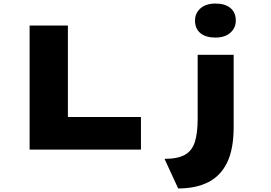

<svg xmlns="http://www.w3.org/2000/svg" viewBox="-20 -844 1528 1083"><path d="M147 0V-700H363V-184H775V0ZM985 219 908 52Q982 52 1022.5 29.5Q1063 7 1079 -43Q1095 -93 1095 -175V-535H1298V-127Q1298 -4 1261.5 72Q1225 148 1155 183.5Q1085 219 985 219ZM1195 -632Q1141 -632 1110.5 -657Q1080 -682 1080 -728Q1080 -770 1111 -797Q1142 -824 1195 -824Q1249 -824 1279.5 -799Q1310 -774 1310 -728Q1310 -686 1279 -659Q1248 -632 1195 -632Z"/></svg>

Font: Lexend Tera Black
Style: Regular
Weight: 900
Version: Version 1.007